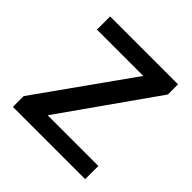

<svg xmlns="http://www.w3.org/2000/svg" viewBox="-134 -575 680 680"><g transform="rotate(45 205.5 -235.0)"><path d="M382 -419 133 -66H387V0H25V-54L274 -404H42V-470H382Z"/></g></svg>

Font: Ek Mukta
Style: Regular
Weight: 400
Designer: Girish Dalvi and Yashodeep Gholap
Foundry: Ek Type
Version: Version 2.538;PS 1.001;hotconv 16.6.51;makeotf.lib2.5.65220;